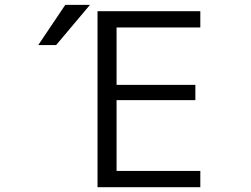

<svg xmlns="http://www.w3.org/2000/svg" viewBox="-20 -777 1040 797"><path d="M463.9 -663.1V-424.8H791V-361.3H463.9V-67.4H811.5V0H384.8V-730.5H811.5V-663.1ZM212.9 -589.8H138.7L251 -756.8H353.5Z"/></svg>

Font: Gen Shin Gothic Monospace Normal
Style: Regular
Weight: 350
Designer: [Source Han Sans]
Ryoko NISHIZUKA  (kana & ideographs); Paul D. Hunt (Latin, Greek & Cyrillic); Wenlong ZHANG  (bopomofo
Version: Version 1.002.20150607